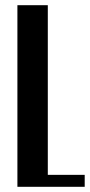

<svg xmlns="http://www.w3.org/2000/svg" viewBox="-20 -719 346 739"><path d="M164 -699V-46H306V0H47V-699Z"/></svg>

Font: Moniqa ExtBd Paragraph
Style: Regular
Weight: 800
Designer: Rajesh Rajput
Foundry: Rajesh Rajput
Version: Version 1.000